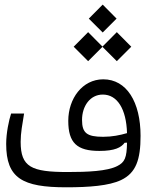

<svg xmlns="http://www.w3.org/2000/svg" viewBox="-20 -795 626 817"><path d="M261.7 2C358.9 2 443.8 -4.4 495.1 -28.8C559.1 -59.1 578.1 -116.2 578.1 -216.8C578.1 -361.3 518.6 -457.5 419.4 -457.5C330.1 -457.5 270.5 -375 270.5 -280.8C270.5 -186.5 308.1 -152.8 402.8 -152.8C468.8 -152.8 495.6 -167.5 510.3 -187.5L520.5 -188C519.5 -123 510.7 -104.5 479 -88.4C436 -66.4 352.5 -63 268.1 -63C113.3 -63 67.9 -84 67.9 -191.4C67.9 -229.5 75.2 -267.1 82.5 -312H27.3C18.1 -284.2 6.3 -229.5 6.3 -182.6C6.3 -36.6 75.2 2 261.7 2ZM520.5 -228.5C490.2 -219.7 457.5 -212.9 418.9 -212.9C349.6 -212.9 329.1 -229 329.1 -284.7C329.1 -342.8 362.8 -392.6 417.5 -392.6C479 -392.6 517.6 -331.1 520.5 -228.5ZM477.1 -534.7 538.6 -596.2 477.1 -658.2 416 -596.7 355 -658.2 293.5 -596.2 355 -534.7 416 -595.7ZM417 -656.7 476.1 -715.8 417 -775.4 357.9 -715.8Z"/></svg>

Font: Cascadia Mono NF Light
Style: Regular
Weight: 300
Monospace: yes
Designer: Aaron Bell
Foundry: Saja Typeworks
Version: Version 2404.023